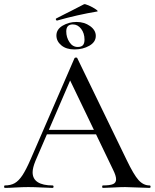

<svg xmlns="http://www.w3.org/2000/svg" viewBox="-25 -916 754 936"><path d="M199 -283H471L478 -261H187ZM704 0Q685 0 645 -2Q603 -4 585 -4Q562 -4 528 -2Q494 0 477 0Q473 0 473 -6Q473 -12 477 -12Q511 -12 526 -18.5Q541 -25 541 -42Q541 -59 526 -89L311 -536L343 -584L148 -132Q134 -98 134 -76Q134 -44 159 -28Q184 -12 231 -12Q236 -12 236 -6Q236 0 231 0Q213 0 179 -2Q141 -4 113 -4Q87 -4 51 -2Q19 0 -1 0Q-5 0 -5 -6Q-5 -12 -1 -12Q27 -12 46.5 -23Q66 -34 84 -61Q102 -88 125 -141L338 -632Q339 -635 345 -635.5Q351 -636 352 -632L592 -137Q627 -64 650.5 -38Q674 -12 704 -12Q709 -12 709 -6Q709 0 704 0ZM250 -743Q250 -773 280.5 -791Q311 -809 348 -809Q386 -809 414 -789Q442 -769 442 -741Q442 -711 410.5 -693Q379 -675 338 -675Q298 -675 274 -695Q250 -715 250 -743ZM387 -723Q387 -754 370.5 -775.5Q354 -797 330 -797Q298 -797 298 -763Q298 -734 313.5 -710.5Q329 -687 354 -687Q371 -687 379 -695.5Q387 -704 387 -723ZM252 -816Q249 -816 247.5 -820.5Q246 -825 249 -826Q273 -838 290 -847Q307 -856 320 -862Q373 -890 384 -895Q388 -898 407.5 -889.5Q427 -881 441.5 -871Q456 -861 449 -860Q353 -844 254 -816Z"/></svg>

Font: Cormorant Garamond Medium
Style: Regular
Weight: 500
Designer: Christian Thalmann (Catharsis Fonts)
Foundry: Catharsis Fonts
Version: Version 4.000